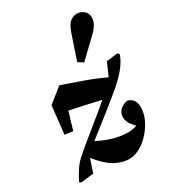

<svg xmlns="http://www.w3.org/2000/svg" viewBox="-194 -889 921 1023"><g transform="rotate(-30 266.0 -377.5)"><path d="M62 -257 81 -428 170 -499Q234 -477 296 -455Q358 -433 419 -404L453 -483L523 -492L532 -482Q520 -445 488.5 -406.5Q457 -368 410 -329Q354 -282 297 -237.5Q240 -193 183 -148Q238 -120 281.5 -109Q325 -98 363 -98Q378 -98 391.5 -100.5Q405 -103 417 -107Q393 -133 385.5 -149Q378 -165 378 -181Q378 -209 398 -226.5Q418 -244 443 -247Q467 -240 477.5 -223Q488 -206 488 -181Q488 -145 471 -108.5Q454 -72 426.5 -41Q399 -10 365 9Q331 28 298 28Q255 28 211 3.5Q167 -21 118 -82L91 -1L11 8L3 0Q20 -33 39.5 -63Q59 -93 96 -124Q154 -173 213 -220.5Q272 -268 330 -317Q284 -328 238.5 -338Q193 -348 144 -358L112 -250ZM314 -558Q327 -596 339.5 -634Q352 -672 365 -709Q380 -753 399.5 -768Q419 -783 441 -783Q464 -783 482.5 -767.5Q501 -752 501 -726Q501 -704 488.5 -683Q476 -662 452 -640Q426 -614 399 -589Q372 -564 346 -538Z"/></g></svg>

Font: Source Serif Pro
Style: Bold Italic
Weight: 700
Italic angle: -12°
Designer: Frank Grießhammer
Foundry: Adobe Systems Incorporated
Version: Version 3.001;hotconv 1.0.111;makeotfexe 2.5.65597